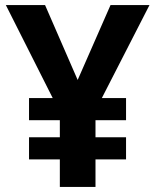

<svg xmlns="http://www.w3.org/2000/svg" viewBox="-20 -734 612 754"><path d="M285 -420 414 -714H567L380 -349H475V-262H355V-195H475V-108H355V0H215V-108H94V-195H215V-262H94V-349H187L3 -714H157Z"/></svg>

Font: Noto IKEA Arabic
Style: Bold
Weight: 700
Designer: Monotype Design Team
Foundry: Monotype Imaging Inc.
Version: Version 1.200